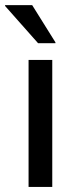

<svg xmlns="http://www.w3.org/2000/svg" viewBox="-40 -736 298 756"><path d="M72.5 0V-500H165.8V0ZM110 -565.8 -20 -712.5V-715.8H86.7L178.3 -569.2V-565.8Z"/></svg>

Font: Funnel Display
Style: Regular
Weight: 400
Designer: NORD ID, Kristian Moeller
Foundry: Dicotype
Version: Version 1.000